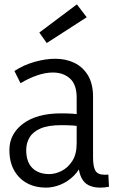

<svg xmlns="http://www.w3.org/2000/svg" viewBox="-20 -848 533 879"><path d="M338 -115 360 -110Q345 -70 317.5 -43Q290 -16 256.5 -2.5Q223 11 190 11Q142 11 104.5 -9Q67 -29 45 -67.5Q23 -106 23 -161Q23 -235 86 -282Q149 -329 260 -329Q287 -329 312 -327.5Q337 -326 360 -321V-268Q335 -272 312.5 -273.5Q290 -275 261 -275Q201 -275 166 -260Q131 -245 115.5 -219Q100 -193 100 -161Q100 -107 128 -79Q156 -51 206 -51Q233 -51 262 -65.5Q291 -80 311 -111Q331 -142 331 -191V-401Q331 -461 300.5 -488.5Q270 -516 222 -516Q188 -516 150 -503Q112 -490 74 -467L46 -523Q89 -551 139 -565Q189 -579 233 -579Q282 -579 321 -560Q360 -541 383 -502.5Q406 -464 406 -405V-127Q406 -86 416.5 -67Q427 -48 459 -48Q463 -48 467 -48Q471 -48 476 -49L479 7Q469 9 459 10Q449 11 440 11Q386 11 362 -19.5Q338 -50 338 -115ZM194 -651 160 -699 332 -828 377 -769Z"/></svg>

Font: Yaldevi ExtraLight
Style: Regular
Weight: 400
Version: Version 1.100